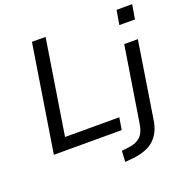

<svg xmlns="http://www.w3.org/2000/svg" viewBox="-155 -855 1155 1191"><g transform="rotate(-20 422.5 -259.5)"><path d="M69 0 181 -705H271L172 -80H530L517 0ZM726 -617 742 -712H845L829 -617ZM470 193 474 121 524 115Q569 110 597 85Q625 60 634 7L714 -496H804L725 5Q719 48 703.5 80Q688 112 663.5 134.5Q639 157 604 170Q569 183 524 188Z"/></g></svg>

Font: Nunito Sans 7pt
Style: Italic
Weight: 400
Italic angle: -9°
Designer: Vernon Adams
Foundry: Vernon Adams
Version: Version 3.101;gftools[0.9.27]